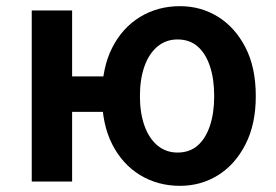

<svg xmlns="http://www.w3.org/2000/svg" viewBox="-20 -589 896 623"><path d="M83 0V-555H214V-341H338V-226H214V0ZM564 14Q492 14 434.5 -21Q377 -56 344 -121Q311 -186 311 -277Q311 -369 344 -434Q377 -499 434.5 -534Q492 -569 564 -569Q632 -569 687.5 -534.5Q743 -500 776.5 -435Q810 -370 810 -277Q810 -186 776.5 -120.5Q743 -55 687.5 -20.5Q632 14 564 14ZM556 -94Q595 -94 621 -116.5Q647 -139 661 -180.5Q675 -222 675 -277Q675 -333 661 -374.5Q647 -416 621 -438.5Q595 -461 556 -461Q519 -461 491.5 -438.5Q464 -416 449 -374.5Q434 -333 434 -277Q434 -222 449 -180.5Q464 -139 491.5 -116.5Q519 -94 556 -94Z"/></svg>

Font: Noto Sans TC SemiBold
Style: Regular
Weight: 600
Designer: Ryoko NISHIZUKA  (kana, bopomofo & ideographs); Paul D. Hunt (Latin, Greek & Cyrillic); Sandoll Communications , Soo-you
Foundry: Adobe
Version: Version 2.004-H2;hotconv 1.0.118;makeotfexe 2.5.65603